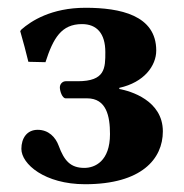

<svg xmlns="http://www.w3.org/2000/svg" viewBox="-20 -464 474 494"><path d="M200 -444C112 -444 60 -410 35 -388L32 -384C40 -356 47 -330 53 -305L97 -304C117 -366 138 -402 191 -402C229 -402 251 -378 251 -330C251 -289 251 -255 180 -255H149C142 -255 134 -249 134 -239C134 -230 140 -211 149 -211H204C254 -211 263 -165 263 -119C263 -49 224 -32 197 -32C161 -32 145 -51 131 -89C123 -111 105 -130 77 -130C49 -130 35 -108 35 -81C35 -42 95 10 199 10C344 10 399 -55 399 -126C399 -206 315 -230 287 -235V-238C351 -252 382 -295 382 -334C382 -425 289 -444 200 -444Z"/></svg>

Font: Libertinus Sans
Style: Bold
Weight: 700
Designer: Philipp H. Poll, Khaled Hosny
Foundry: Caleb Maclennan
Version: Version 7.050;RELEASE